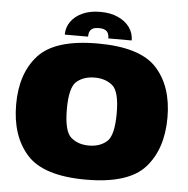

<svg xmlns="http://www.w3.org/2000/svg" viewBox="-53 -792 832 850"><g transform="rotate(5 363.0 -367.0)"><path d="M359.5 5Q548 5 621.8 -77.5Q695.5 -160 695.5 -300Q695.5 -439 621.8 -519.5Q548 -600 359.5 -600Q171 -600 97 -519.5Q23 -439 23 -300Q23 -160 97 -77.5Q171 5 359.5 5ZM359.5 -146.5Q311 -146.5 279.8 -173.5Q248.5 -200.5 248.5 -299Q248.5 -396 279.8 -422.2Q311 -448.5 359.5 -448.5Q408 -448.5 439 -422.2Q470 -396 470 -299Q470 -200.5 439 -173.5Q408 -146.5 359.5 -146.5ZM359 -740.5Q313 -740.5 279.8 -725.2Q246.5 -710 228.5 -684.2Q210.5 -658.5 210.5 -626.5H314Q314 -641 318.5 -650.2Q323 -659.5 333 -664Q343 -668.5 359 -668.5Q374 -668.5 384 -664.2Q394 -660 399 -650.8Q404 -641.5 404 -626.5H508Q508 -658.5 489.8 -684.2Q471.5 -710 438 -725.2Q404.5 -740.5 359 -740.5Z"/></g></svg>

Font: Anybody UltraCondensed Thin Black
Style: Regular
Weight: 900
Version: Version 1.111